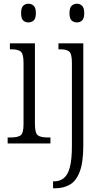

<svg xmlns="http://www.w3.org/2000/svg" viewBox="-20 -768 553 1028"><path d="M132 -648Q115 -648 104 -658.5Q93 -669 93 -698Q93 -726 104 -737Q115 -748 132 -748Q149 -748 160.5 -737Q172 -726 172 -698Q172 -669 160.5 -658.5Q149 -648 132 -648ZM21 0V-32H37Q75 -32 90.5 -43.5Q106 -55 106 -103V-431Q106 -479 91.5 -491.5Q77 -504 41 -504H33V-536H167V-106Q167 -56 182 -44Q197 -32 236 -32H250V0ZM392 -648Q375 -648 363.5 -658.5Q352 -669 352 -698Q352 -726 363.5 -737Q375 -748 392 -748Q408 -748 419.5 -737Q431 -726 431 -698Q431 -669 419.5 -658.5Q408 -648 392 -648ZM264 240V203H270Q300 203 321.5 186Q343 169 354 127.5Q365 86 365 13V-432Q365 -480 350.5 -492Q336 -504 302 -504H293V-536H426V11Q426 101 407 151Q388 201 354 220.5Q320 240 277 240Z"/></svg>

Font: Noto Serif Lao Condensed Light
Style: Regular
Weight: 300
Width: 3
Designer: Monotype Design Team
Foundry: Monotype Imaging Inc.
Version: Version 2.003; ttfautohint (v1.8.4.7-5d5b)